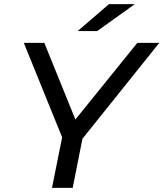

<svg xmlns="http://www.w3.org/2000/svg" viewBox="-20 -907 789 927"><path d="M231 0 280 -244 95 -700H194L344 -330L643 -700H749L378 -237L331 0ZM355 -757 506 -887H631L449 -757Z"/></svg>

Font: Montserrat Medium
Style: Italic
Weight: 500
Italic angle: -11.3°
Designer: Julieta Ulanovsky
Foundry: Julieta Ulanovsky
Version: Version 9.000; ttfautohint (v1.8.4.7-5d5b)